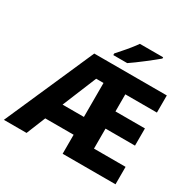

<svg xmlns="http://www.w3.org/2000/svg" viewBox="-198 -1134 1344 1336"><g transform="rotate(30 473.5 -465.5)"><path d="M740.2 -931.2H553.2C543 -916.5 530.8 -899.9 516.1 -881.8C486.8 -844.7 453.6 -809.6 432.1 -784.2V-771H543.9C595.7 -805.2 698.2 -885.3 740.2 -920.9ZM895 -140.1H641.1V-300.8H877.9V-439H641.1V-576.2H895V-713.9H312L-2 0H180.2L242.2 -152.8H470.2V0H895ZM411.1 -568.8H470.2V-295.9H298.8Z"/></g></svg>

Font: Noto Reveo Sans
Style: Regular
Weight: 800
Designer: Monotype Design Team
Foundry: Monotype Imaging Inc.
Version: Version 2.007